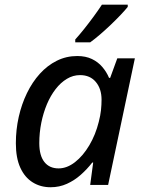

<svg xmlns="http://www.w3.org/2000/svg" viewBox="-20 -786 613 816"><path d="M194.8 9.8Q152.3 9.8 118.9 -11Q85.4 -31.7 66.4 -73.2Q47.4 -114.7 47.4 -177.2Q47.4 -234.9 59.6 -289.1Q71.8 -343.3 94.5 -390.1Q117.2 -437 149.2 -472.4Q181.2 -507.8 221.4 -527.8Q261.7 -547.9 308.1 -547.9Q344.2 -547.9 370.6 -535.2Q397 -522.5 415 -501.2Q433.1 -480 443.4 -455.1H448.2L478.5 -538.1H553.2L439.5 0H363.3L376 -95.2H372.1Q350.6 -67.4 323.7 -43.5Q296.9 -19.5 264.6 -4.9Q232.4 9.8 194.8 9.8ZM229 -70.3Q264.6 -70.3 298.8 -96.9Q333 -123.5 359.6 -168.5Q386.2 -213.4 399.9 -268.6Q406.7 -294.9 409.2 -317.9Q411.6 -340.8 411.6 -362.3Q411.6 -408.7 387.2 -437.7Q362.8 -466.8 320.3 -466.8Q290.5 -466.8 264.2 -450.9Q237.8 -435.1 216.3 -407.2Q194.8 -379.4 179.4 -343Q164.1 -306.6 155.5 -264.2Q147 -221.7 147 -177.7Q147 -125 168.5 -97.7Q189.9 -70.3 229 -70.3ZM299.8 -606V-618.2Q317.4 -637.7 337.9 -663.3Q358.4 -689 378.4 -716.3Q398.4 -743.7 413.1 -766.1H522.9V-756.8Q512.2 -743.2 493.4 -723.4Q474.6 -703.6 451.7 -681.6Q428.7 -659.7 405.8 -639.9Q382.8 -620.1 363.3 -606Z"/></svg>

Font: Open Sans Medium
Style: Italic
Weight: 500
Italic angle: -12°
Designer: Monotype Design Team
Foundry: Monotype Imaging Inc.
Version: Version 3.000